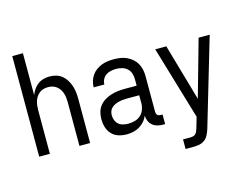

<svg xmlns="http://www.w3.org/2000/svg" viewBox="-122 -937 1744 1355"><g transform="rotate(-15 750.0 -260.0)"><path d="M64 0V-735H142V-429Q150 -450 163 -469Q176 -488 194.5 -502Q213 -516 235.5 -522Q258 -528 280 -528Q305 -528 329 -521Q353 -514 371.5 -498.5Q390 -483 403 -461.5Q416 -440 423.5 -416.5Q431 -393 433.5 -368.5Q436 -344 436 -320V0H358V-320Q358 -337 356 -353.5Q354 -370 349 -385.5Q344 -401 334.5 -415Q325 -429 312 -439Q299 -449 283 -453.5Q267 -458 250 -458Q233 -458 217 -453.5Q201 -449 188 -439Q175 -429 165.5 -415Q156 -401 151 -385.5Q146 -370 144 -353.5Q142 -337 142 -320V0Z M702 8Q672 8 643 -1Q614 -10 593.5 -32Q573 -54 564.5 -83Q556 -112 556 -141Q556 -167 562.5 -192Q569 -217 584.5 -237Q600 -257 622 -270.5Q644 -284 668.5 -292Q693 -300 718 -303Q743 -306 769 -306H858V-355Q858 -376 851 -397Q844 -418 828 -432Q812 -446 791 -452Q770 -458 749 -458Q729 -458 709.5 -454Q690 -450 674 -439Q658 -428 649 -410Q640 -392 640 -373H562Q562 -396 568.5 -418Q575 -440 588 -459Q601 -478 619.5 -491.5Q638 -505 659 -513.5Q680 -522 703 -525Q726 -528 749 -528Q773 -528 797 -524.5Q821 -521 843 -511Q865 -501 883.5 -485Q902 -469 914 -448Q926 -427 931 -403Q936 -379 936 -355V-93Q936 -87 938 -81Q940 -75 944.5 -70.5Q949 -66 955 -64Q961 -62 967 -62H982V8H967Q947 8 927 3Q907 -2 891 -15Q875 -28 867 -47Q859 -66 858 -87Q849 -64 832.5 -45.5Q816 -27 795 -14.5Q774 -2 750 3Q726 8 702 8ZM732 -62Q756 -62 780.5 -68.5Q805 -75 823 -91.5Q841 -108 849.5 -131.5Q858 -155 858 -180V-236H769Q754 -236 738.5 -234.5Q723 -233 708.5 -229.5Q694 -226 680 -219.5Q666 -213 655 -203Q644 -193 639 -178.5Q634 -164 634 -149Q634 -131 641 -113Q648 -95 662 -83Q676 -71 694.5 -66.5Q713 -62 732 -62Z M1076 215V145H1129Q1139 145 1150 142.5Q1161 140 1168.5 132Q1176 124 1180 114Q1184 104 1187 94L1210 15L1051 -520H1132L1251 -105L1368 -520H1449L1262 113Q1261 116 1260.5 118Q1260 120 1259 123Q1252 144 1241.5 163.5Q1231 183 1213 195.5Q1195 208 1173 211.5Q1151 215 1129 215Z"/></g></svg>

Font: Iosevka SS18
Style: Regular
Weight: 400
Monospace: yes
Designer: Belleve Invis
Foundry: Belleve Invis
Version: Version 25.1.1; ttfautohint (v1.8.4)